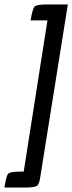

<svg xmlns="http://www.w3.org/2000/svg" viewBox="-36 -780 326 866"><path d="M75 66H-16Q-8 12 1.5 3Q11 -6 57 -6H71L178 -688H102Q111 -742 120.5 -751Q130 -760 177 -760H270L147 10Q142 50 131 58Q120 66 75 66Z"/></svg>

Font: Economica
Style: Bold Italic
Weight: 700
Designer: Vicente Lamonaca
Foundry: Vicente Lamonaca
Version: Version 1.100